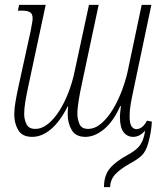

<svg xmlns="http://www.w3.org/2000/svg" viewBox="-20 -556 681 794"><path d="M113 10Q72 10 55.5 -18Q39 -46 39 -82Q39 -106 44 -135Q49 -164 57 -201L107 -429Q110 -446 112.5 -459.5Q115 -473 115 -479Q115 -499 104 -505.5Q93 -512 71 -512H54L59 -536H169L98 -204Q89 -162 84.5 -134.5Q80 -107 80 -84Q80 -64 89 -43.5Q98 -23 126 -23Q153 -23 178.5 -43.5Q204 -64 225.5 -98Q247 -132 263 -173.5Q279 -215 288 -258L348 -536H388L318 -207Q311 -175 305.5 -141.5Q300 -108 300 -85Q300 -64 308.5 -43.5Q317 -23 344 -23Q373 -23 399.5 -46Q426 -69 447.5 -105Q469 -141 484.5 -182.5Q500 -224 508 -261L566 -536H606L532 -184Q525 -152 520.5 -126Q516 -100 516 -75Q516 -45 524 -33.5Q532 -22 544 -22Q569 -22 588 -57L608 -53Q607 -33 603.5 -11Q600 11 593 36Q584 69 567 86Q550 103 516 121Q476 144 456.5 165Q437 186 435 218H410Q410 171 433 142Q456 113 509 84Q536 69 549 56Q562 43 570 24Q577 7 580 -16Q558 10 531 10Q506 10 491 -9.5Q476 -29 476 -72Q476 -82 477.5 -95Q479 -108 480 -117H477Q449 -54 410.5 -22Q372 10 333 10Q293 10 276.5 -18.5Q260 -47 260 -83Q260 -91 260.5 -99Q261 -107 262 -116H260Q228 -53 190.5 -21.5Q153 10 113 10Z"/></svg>

Font: Noto Serif ExtraCondensed ExtraLight
Style: Italic
Weight: 200
Width: 2
Italic angle: -12°
Designer: Monotype Design Team
Foundry: Monotype Imaging Inc.
Version: Version 2.014; ttfautohint (v1.8.4.7-5d5b)